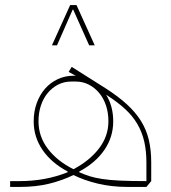

<svg xmlns="http://www.w3.org/2000/svg" viewBox="-20 -738 677 758"><path d="M57 -23Q160 -23 247 -58V-61Q183 -95 148 -146Q113 -197 113 -259Q113 -298 125 -331Q137 -364 158 -388Q179 -412 208 -425.5Q237 -439 270 -439H279L251 -454L263 -474L396 -390Q446 -358 480.5 -326.5Q515 -295 536.5 -260.5Q558 -226 567.5 -186Q577 -146 577 -97V-23L558 0H484Q421 0 366.5 -13Q312 -26 270 -47Q227 -26 175 -13Q123 0 57 0H20V-23ZM270 -70Q333 -103 370.5 -151.5Q408 -200 408 -259Q408 -293 398.5 -321.5Q389 -350 371.5 -371Q354 -392 330.5 -404Q307 -416 280 -416H260Q233 -416 209.5 -404Q186 -392 168.5 -371Q151 -350 141.5 -321.5Q132 -293 132 -259Q132 -199 169 -150.5Q206 -102 270 -70ZM558 -96Q558 -142 549.5 -179Q541 -216 522.5 -248Q504 -280 473.5 -308Q443 -336 399 -364Q427 -319 427 -259Q427 -197 392 -146Q357 -95 293 -61V-58Q313 -49 333.5 -42.5Q354 -36 383 -31.5Q412 -27 454 -25Q496 -23 558 -23ZM354 -559H332L269 -700H267L205 -559H185L257 -718H282Z"/></svg>

Font: IBM Plex Sans Arabic Thin
Style: Regular
Weight: 100
Designer: Mike Abbink, Paul van der Laan, Pieter van Rosmalen, Wael Morcos, Khajak Apelian
Foundry: Bold Monday
Version: Version 1.101